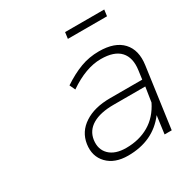

<svg xmlns="http://www.w3.org/2000/svg" viewBox="-159 -822 926 956"><g transform="rotate(-30 304.0 -344.0)"><path d="M158.2 -151.9Q168 -217.3 225.1 -254.6Q282.2 -292 372.1 -292H557.1L564 -342.8Q573.2 -410.2 539.6 -447Q505.9 -483.9 429.2 -483.9Q342.8 -483.9 244.1 -416L229 -448.2Q284.2 -484.9 334 -503.4Q383.8 -522 439.9 -522Q531.2 -522 574.5 -475.1Q617.7 -428.2 606 -346.2L558.1 0H517.1L530.8 -103Q452.1 1 308.1 1Q231.4 1 189.9 -42.2Q148.4 -85.4 158.2 -151.9ZM198.2 -152.8Q190.9 -100.6 223.4 -68.8Q255.9 -37.1 318.8 -37.1Q393.6 -37.1 450.2 -70.1Q506.8 -103 540 -169.9L553.2 -254.9H371.1Q294.4 -254.9 250 -228.8Q205.6 -202.6 198.2 -152.8ZM337.9 -652.8 342.8 -689H567.9L563 -652.8Z"/></g></svg>

Font: Trueno UltraLight
Style: Italic
Weight: 250
Designer: Julieta Ulanovsky
Foundry: Julieta Ulanovsky
Version: Version 3.001b | FøM Fix